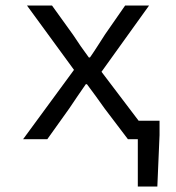

<svg xmlns="http://www.w3.org/2000/svg" viewBox="-20 -506 640 698"><path d="M481 172V0H445L360 -112Q345 -133 328.5 -156Q312 -179 296 -200H292Q277 -178 262 -156.5Q247 -135 232 -112L152 0H64L249 -252L78 -486H169L246 -379Q259 -359 273.5 -338Q288 -317 303 -297H307Q321 -317 335 -339Q349 -361 362 -381L435 -486H522L349 -245L484 -67H560V-15L552 172Z"/></svg>

Font: Source Code Pro
Style: Regular
Weight: 400
Monospace: yes
Designer: Paul D. Hunt, Teo Tuominen
Foundry: Adobe Systems Incorporated
Version: Version 2.030;PS 1.000;hotconv 16.6.51;makeotf.lib2.5.65220